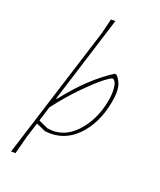

<svg xmlns="http://www.w3.org/2000/svg" viewBox="-222 -775 867 1039"><g transform="rotate(30 211.0 -255.5)"><path d="M325 -454Q353 -432 365 -402Q377 -372 377 -317Q377 -184 315.5 -93.5Q254 -3 146 4H142L84 -10L72 81L63 187L38 191L143 -608L149 -698L174 -702L106 -179H110Q204 -355 314 -454ZM318 -426Q310 -426 278.5 -392Q247 -358 195 -282.5Q143 -207 98 -119L87 -31L145 -16Q241 -16 299 -103.5Q357 -191 357 -312Q357 -352 349.5 -379.5Q342 -407 333.5 -416.5Q325 -426 318 -426Z"/></g></svg>

Font: Alegreya Sans Thin
Style: Italic
Weight: 100
Italic angle: -7°
Designer: Juan Pablo del Peral
Foundry: Huerta Tipografica
Version: Version 2.007